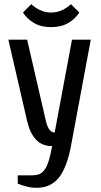

<svg xmlns="http://www.w3.org/2000/svg" viewBox="-20 -690 485 920"><path d="M230 10Q181 10 152 -21.5Q123 -53 110 -110L20 -500H110L200 -110Q207 -80 218 -67.5Q229 -55 242 -55L325 -500H415L320 10Q300 115 261 162.5Q222 210 155 210Q132 210 108 204Q84 198 65 190V150H135Q154 150 168 144.5Q182 139 193.5 123.5Q205 108 213.5 80.5Q222 53 230 10ZM225 -630Q255 -630 280 -642.5Q305 -655 320 -670L360 -630Q341 -600 307.5 -580Q274 -560 225 -560Q176 -560 142.5 -580Q109 -600 90 -630L130 -670Q145 -655 170 -642.5Q195 -630 225 -630Z"/></svg>

Font: Cuprum
Style: Regular
Weight: 400
Designer: Jovanny Lemonad
Foundry: Jovanny Lemonad
Version: Version 1.002